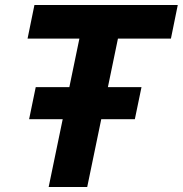

<svg xmlns="http://www.w3.org/2000/svg" viewBox="-20 -749 732 769"><path d="M96.6 -271.6 123.1 -399.9H546.7L520.1 -271.6ZM174.9 0 300.9 -608.4H455.3L329.3 0ZM90.4 -594.4 117.9 -729H692L664.6 -594.4Z"/></svg>

Font: Mona Sans
Style: Italic
Weight: 200
Italic angle: -11.6951°
Designer: Deni Anggara
Foundry: GitHub
Version: Version 2.000